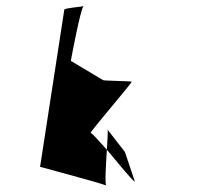

<svg xmlns="http://www.w3.org/2000/svg" viewBox="-20 -598 667 618"><path d="M109 -61C109 -61 303 -9 322 -1C317 -8 321 -67 324 -116C298 -145 276 -170 272 -170C266 -170 406 -332 404 -335C402 -337 312 -338 312 -340L208 -402C209 -408 239 -570 249 -578C240 -576 188 -572 187 -567ZM249 -578H250ZM326 -181C328 -179 326 -150 324 -116C363 -70 411 -10 414 -14L382 -109ZM322 -1C323 0 323 0 324 0Z"/></svg>

Font: Ampere
Style: SCSuExtIta
Weight: 400
Version: Version 1